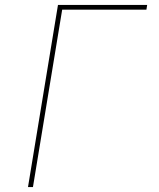

<svg xmlns="http://www.w3.org/2000/svg" viewBox="-20 -755 640 775"><path d="M93 0 214 -735H574L571 -716H231L113 0Z"/></svg>

Font: Iosevka Aile Thin Oblique
Style: Regular
Weight: 100
Italic angle: -9°
Designer: Belleve Invis
Foundry: Belleve Invis
Version: Version 31.1.0; ttfautohint (v1.8.4)